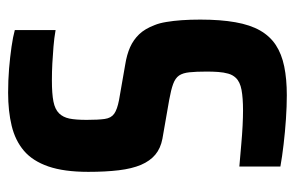

<svg xmlns="http://www.w3.org/2000/svg" viewBox="-150 -586 744 485"><g transform="rotate(-90 222.5 -344.0)"><path d="M223.9 8Q196.1 8 163.6 5.8Q131.1 3.6 100 -0.1Q68.9 -3.7 43.9 -8.2V-111.9Q73.8 -109.3 99.3 -107.1Q124.8 -104.8 146.7 -103.7Q168.6 -102.6 185.5 -102.6Q216.9 -102.6 237.5 -106.4Q258 -110.2 268 -121Q275.4 -128.8 278.5 -140Q281.7 -151.2 282.7 -165.2Q283.7 -179.2 283.7 -193.9Q283.7 -221.1 281.9 -237.9Q280.2 -254.6 273.7 -264.2Q267.1 -273.7 252.4 -279.1Q237.7 -284.5 212.2 -289.1L114.2 -306.2Q89.8 -310.8 73.8 -324.2Q57.9 -337.5 48.1 -360.3Q38.4 -383.2 34.4 -416.5Q30.4 -449.8 30.4 -493.6Q30.4 -554.6 44 -594.2Q57.7 -633.9 83.6 -656Q109.5 -678 146.6 -687Q183.6 -696 230.3 -696Q261.4 -696 291 -693.6Q320.5 -691.1 346.3 -687.4Q372 -683.7 388.5 -679.1V-576.1Q368 -579.7 346.6 -581.4Q325.3 -583.2 304.2 -584.3Q283.2 -585.4 261.6 -585.4Q227.5 -585.4 208 -581.5Q188.5 -577.7 178.2 -567.3Q168.4 -557.3 165 -541.2Q161.7 -525.2 161.7 -497.4Q161.7 -468.4 164 -452.2Q166.2 -435.9 177 -428.2Q187.8 -420.4 211.9 -415.8L301.3 -400.2Q326.5 -396.2 345.2 -387.9Q363.8 -379.6 377.8 -365.1Q391.8 -350.6 401.2 -325.7Q406.1 -314 409 -296.3Q412 -278.7 413.5 -257.4Q415 -236.1 415 -210.5Q415 -159.3 408.3 -121.8Q401.7 -84.4 387.4 -59.4Q373 -34.4 350.6 -19.7Q328.2 -5 296.5 1.5Q264.9 8 223.9 8Z"/></g></svg>

Font: Saira Thin Condensed
Style: Regular
Weight: 100
Width: 3
Version: Version 1.101